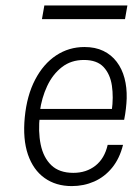

<svg xmlns="http://www.w3.org/2000/svg" viewBox="-20 -652 496 682"><path d="M235 9Q178.5 9 138.2 -19.8Q98 -48.5 79.2 -103.2Q60.5 -158 68 -235.5Q75.5 -313 104.8 -369Q134 -425 179.2 -455Q224.5 -485 280 -485Q318.5 -485 347 -471.2Q375.5 -457.5 394.5 -432.5Q413.5 -407.5 422.2 -374.5Q431 -341.5 430 -302.5Q429.5 -286 427.2 -266Q425 -246 421 -226.5H97L121.5 -242Q115 -185 124.5 -138.8Q134 -92.5 162.2 -65.2Q190.5 -38 240.5 -38Q286.5 -38 319 -63.5Q351.5 -89 362.5 -137.5H417Q405 -89 378.2 -56.2Q351.5 -23.5 314.5 -7.2Q277.5 9 235 9ZM121.5 -256 103.5 -265H401.5L377 -259Q383.5 -306.5 377.5 -347.5Q371.5 -388.5 348 -413.8Q324.5 -439 278 -439Q232.5 -439 199.8 -413.5Q167 -388 147.5 -346.2Q128 -304.5 121.5 -256ZM137.5 -632.5H432.5L424 -584H129Z"/></svg>

Font: Karla Light
Style: Italic
Weight: 300
Italic angle: -8°
Designer: Jonathan Pinhorn
Version: Version 2.004;gftools[0.9.33]